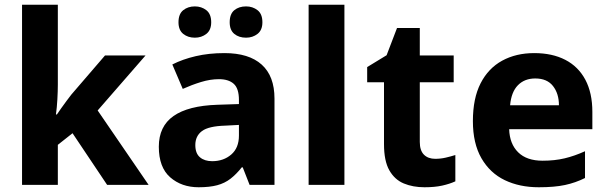

<svg xmlns="http://www.w3.org/2000/svg" viewBox="-20 -780 2565 810"><path d="M73 0V-760H224V-423Q224 -396 222 -360.5Q220 -325 216 -297H220Q227 -308 238 -323Q249 -338 260.5 -354Q272 -370 281 -381L423 -546H594L392 -314L607 0H432L286 -218L224 -169V0Z M818 10Q746 10 698 -32Q650 -74 650 -161Q650 -247 712 -290.5Q774 -334 897 -338L988 -341V-358Q988 -407 966 -426.5Q944 -446 904 -446Q867 -446 828 -434Q789 -422 751 -405L707 -508Q750 -530 805.5 -543Q861 -556 927 -556Q1030 -556 1084 -507.5Q1138 -459 1138 -364V0H1033L1004 -74H1000Q977 -45 952.5 -26Q928 -7 896 1.5Q864 10 818 10ZM875 -100Q923 -100 955.5 -128Q988 -156 988 -208V-253L931 -250Q860 -248 832 -227Q804 -206 804 -168Q804 -133 823.5 -116.5Q843 -100 875 -100ZM733 -686Q733 -721 753 -737Q773 -753 802 -753Q830 -753 850.5 -737Q871 -721 871 -686Q871 -653 850.5 -637Q830 -621 802 -621Q773 -621 753 -637Q733 -653 733 -686ZM949 -686Q949 -721 968.5 -737Q988 -753 1018 -753Q1046 -753 1066.5 -737Q1087 -721 1087 -686Q1087 -653 1066.5 -637Q1046 -621 1018 -621Q988 -621 968.5 -637Q949 -653 949 -686Z M1282 0V-760H1433V0Z M1771 10Q1722 10 1683.5 -6Q1645 -22 1622.5 -61.5Q1600 -101 1600 -172V-433H1529V-497L1611 -547L1655 -662H1751V-546H1894V-433H1751V-181Q1751 -145 1768.5 -127.5Q1786 -110 1816 -110Q1839 -110 1860.5 -115Q1882 -120 1901 -126V-15Q1877 -4 1845.5 3Q1814 10 1771 10Z M2253 10Q2172 10 2109.5 -20Q2047 -50 2011 -112.5Q1975 -175 1975 -269Q1975 -365 2007.5 -428.5Q2040 -492 2098.5 -524Q2157 -556 2234 -556Q2310 -556 2365 -527.5Q2420 -499 2449.5 -443.5Q2479 -388 2479 -308V-235H2128Q2130 -173 2166 -137.5Q2202 -102 2269 -102Q2320 -102 2362 -112Q2404 -122 2448 -142V-29Q2408 -9 2363.5 0.5Q2319 10 2253 10ZM2132 -336H2338Q2338 -385 2313 -417Q2288 -449 2238 -449Q2193 -449 2165 -420.5Q2137 -392 2132 -336Z"/></svg>

Font: Noto Sans Symbols
Style: Bold
Weight: 700
Version: Version 2.002